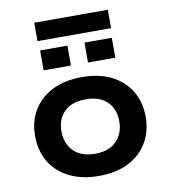

<svg xmlns="http://www.w3.org/2000/svg" viewBox="-91 -910 883 997"><g transform="rotate(-10 350.5 -411.0)"><path d="M351 10Q261 10 195 -23Q129 -56 94 -115Q59 -174 59 -251Q59 -328 94 -386.5Q129 -445 194.5 -478Q260 -511 351 -511Q442 -511 507 -478Q572 -445 607 -386.5Q642 -328 642 -251Q642 -174 607 -115Q572 -56 507 -23Q442 10 351 10ZM351 -107Q424 -107 463.5 -147Q503 -187 503 -252Q503 -316 463.5 -355Q424 -394 351 -394Q277 -394 237.5 -355Q198 -316 198 -252Q198 -187 238 -147Q278 -107 351 -107ZM157 -735V-832H545V-735ZM162 -580V-685H306V-580ZM396 -580V-685H540V-580Z"/></g></svg>

Font: Nunito Sans 7pt SemiExpanded
Style: Bold
Weight: 700
Width: 6
Designer: Vernon Adams
Foundry: Vernon Adams
Version: Version 3.101;gftools[0.9.27]